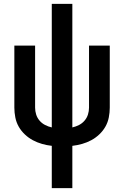

<svg xmlns="http://www.w3.org/2000/svg" viewBox="-20 -755 640 990"><path d="M247 215V-3Q221 -6 196.5 -13Q172 -20 149.5 -32Q127 -44 108 -62Q89 -80 76.5 -102Q64 -124 59 -149.5Q54 -175 54 -200V-520H161V-200Q161 -182 166.5 -164.5Q172 -147 184 -133Q196 -119 212.5 -110.5Q229 -102 247 -98V-735H353V-98Q371 -102 387.5 -110.5Q404 -119 416 -133Q428 -147 433.5 -164.5Q439 -182 439 -200V-520H546V-200Q546 -175 541 -149.5Q536 -124 523.5 -102Q511 -80 492 -62Q473 -44 450.5 -32Q428 -20 403.5 -13Q379 -6 353 -3V215Z"/></svg>

Font: Iosevka Custom SmBdEx
Style: Regular
Weight: 600
Width: 7
Monospace: yes
Designer: Belleve Invis
Foundry: Belleve Invis
Version: Version 11.2.4; ttfautohint (v1.8.4)